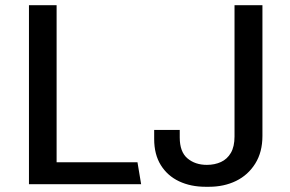

<svg xmlns="http://www.w3.org/2000/svg" viewBox="-20 -706 1110 736"><path d="M91 0V-686H197V-84H507L521 0ZM768 10Q711 10 666.5 -11Q622 -32 596.5 -73Q571 -114 571 -173V-208H669V-179Q669 -124 698.5 -99Q728 -74 773 -74Q803 -74 827 -85Q851 -96 865 -120Q879 -144 879 -183V-686H986V-185Q986 -123 958.5 -79Q931 -35 885 -12.5Q839 10 781 10Z"/></svg>

Font: Chivo Medium
Style: Regular
Weight: 400
Version: Version 2.002